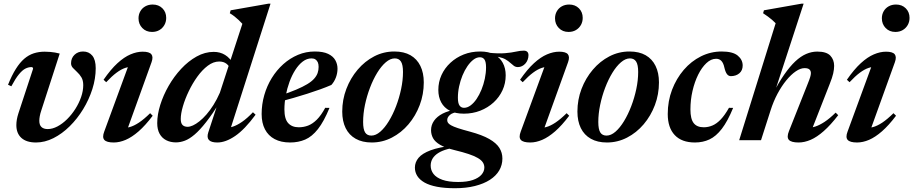

<svg xmlns="http://www.w3.org/2000/svg" viewBox="-20 -742 4833 1016"><path d="M486.5 -381Q486.5 -326.5 468.8 -270.8Q451 -215 420 -164.2Q389 -113.5 348.8 -73.8Q308.5 -34 262.8 -11Q217 12 170.5 12Q120 12 93.2 -12.2Q66.5 -36.5 66.5 -80Q66.5 -108.5 77.5 -142.5L155 -378Q155 -382 153 -384.5Q151 -387 146.5 -387Q130.5 -387 114.5 -379Q98.5 -371 80.5 -349.2Q62.5 -327.5 40 -285.5L22.5 -293.5Q42.5 -343.5 63.8 -377.2Q85 -411 108.2 -431Q131.5 -451 158.5 -459.8Q185.5 -468.5 216.5 -468.5Q232.5 -468.5 245.8 -467.2Q259 -466 271.2 -464Q283.5 -462 296 -458.5L198.5 -157.5Q193 -141 190.5 -127.5Q188 -114 188 -103Q188 -80.5 199.5 -69.8Q211 -59 232.5 -59Q257.5 -59 284 -73Q310.5 -87 335 -111.2Q359.5 -135.5 378.8 -165.8Q398 -196 409.2 -228.5Q420.5 -261 420.5 -291.5Q420.5 -316.5 410.8 -332.8Q401 -349 388 -360.8Q375 -372.5 365.5 -383Q356 -393.5 356 -407Q356 -434.5 374.2 -452Q392.5 -469.5 419.5 -469.5Q450.5 -469.5 468.5 -447.5Q486.5 -425.5 486.5 -381Z M531.5 -45.5 666 -412 687.5 -388.5Q665.5 -390 643.2 -382.8Q621 -375.5 596.5 -357.2Q572 -339 542 -307L528 -320Q566 -375 601.5 -407.5Q637 -440 670.5 -454.2Q704 -468.5 735 -468.5Q770 -468.5 781 -454.8Q792 -441 782 -413L647 -38.5L623 -65.5Q643.5 -63.5 666 -69.5Q688.5 -75.5 715.2 -93.2Q742 -111 774.5 -143L788 -129.5Q749.5 -78.5 713.8 -47.2Q678 -16 645.2 -2Q612.5 12 582 12Q544 12 532 -1.8Q520 -15.5 531.5 -45.5ZM713 -645Q713 -665.5 722.5 -682.2Q732 -699 749 -708.5Q766 -718 788 -718Q819.5 -718 839.5 -698Q859.5 -678 859.5 -647.5Q859.5 -626.5 850 -609.8Q840.5 -593 823.8 -583Q807 -573 784.5 -573Q753 -573 733 -593.8Q713 -614.5 713 -645Z M1201.5 -370Q1194 -392.5 1178.8 -404.5Q1163.5 -416.5 1140 -416.5Q1109 -416.5 1079.5 -394.2Q1050 -372 1024.2 -336.2Q998.5 -300.5 978.8 -259.2Q959 -218 947.8 -179.2Q936.5 -140.5 936.5 -112.5Q936.5 -90 946 -80.5Q955.5 -71 973 -71Q985 -71 1001 -78.2Q1017 -85.5 1035.2 -100Q1053.5 -114.5 1072.5 -136.2Q1091.5 -158 1109.8 -187Q1128 -216 1143.5 -251.5L1262.5 -616Q1253.5 -626 1243.2 -635.8Q1233 -645.5 1221.2 -654.8Q1209.5 -664 1196 -672L1200.5 -687.5L1400 -722.5H1411.5L1192.5 -38L1170.5 -65.5Q1189.5 -64.5 1212 -71.8Q1234.5 -79 1261.2 -97.5Q1288 -116 1318.5 -148L1332.5 -135Q1275 -57 1224.5 -22.5Q1174 12 1130 12Q1097.5 12 1085.5 -1.2Q1073.5 -14.5 1082 -41L1136.5 -207L1147 -206.5Q1104.5 -139 1070.8 -96Q1037 -53 1009.5 -29.8Q982 -6.5 958 2.5Q934 11.5 911 11.5Q882 11.5 859.5 0Q837 -11.5 824.5 -34.2Q812 -57 812 -90.5Q812 -135.5 828 -186.8Q844 -238 872.5 -287.8Q901 -337.5 938.8 -378Q976.5 -418.5 1020.5 -443Q1064.5 -467.5 1111 -467.5Q1145 -467.5 1171.2 -451.2Q1197.5 -435 1218.5 -399Z M1628.5 -433Q1604 -433 1582.2 -416.5Q1560.5 -400 1542.5 -371.8Q1524.5 -343.5 1511.8 -308.5Q1499 -273.5 1492 -235.8Q1485 -198 1485 -163Q1485 -112.5 1505 -90.5Q1525 -68.5 1561 -68.5Q1587 -68.5 1610.5 -77.5Q1634 -86.5 1656.5 -108.8Q1679 -131 1701 -171.5L1723.5 -171Q1694 -99 1662.5 -59Q1631 -19 1595 -3.5Q1559 12 1515 12Q1467 12 1433.2 -6Q1399.5 -24 1382 -57.8Q1364.5 -91.5 1364.5 -138.5Q1364.5 -190 1378.5 -238.8Q1392.5 -287.5 1418.2 -329.2Q1444 -371 1479.2 -402.5Q1514.5 -434 1556.8 -451.8Q1599 -469.5 1646 -469.5Q1690 -469.5 1716.2 -457Q1742.5 -444.5 1754.2 -423.8Q1766 -403 1766 -378.5Q1766 -355 1757.5 -332.2Q1749 -309.5 1733.5 -292.5Q1707 -281 1674.5 -269.2Q1642 -257.5 1606 -246Q1570 -234.5 1532.8 -223.8Q1495.5 -213 1459.5 -203.5L1461.5 -236Q1511.5 -252.5 1547 -267.5Q1582.5 -282.5 1606 -296.8Q1629.5 -311 1642.5 -325.8Q1655.5 -340.5 1660.8 -355.8Q1666 -371 1666 -388Q1666 -402.5 1661.8 -412.2Q1657.5 -422 1649.2 -427.5Q1641 -433 1628.5 -433Z M2066.5 -469.5Q2117.5 -469.5 2152 -449.8Q2186.5 -430 2204.5 -393.2Q2222.5 -356.5 2222.5 -306Q2222.5 -243 2201 -186Q2179.5 -129 2141.5 -84.2Q2103.5 -39.5 2053.5 -13.8Q2003.5 12 1947 12Q1897 12 1862 -7.8Q1827 -27.5 1809 -64.2Q1791 -101 1791 -151.5Q1791 -214.5 1812.8 -271.5Q1834.5 -328.5 1872.5 -373.2Q1910.5 -418 1960.2 -443.8Q2010 -469.5 2066.5 -469.5ZM1945 -24.5Q1968.5 -24.5 1992.2 -45Q2016 -65.5 2037.5 -100.8Q2059 -136 2075.8 -179.8Q2092.5 -223.5 2102.5 -270.5Q2112.5 -317.5 2112.5 -361Q2112.5 -399.5 2101.8 -416.2Q2091 -433 2069 -433Q2045.5 -433 2021.5 -412.5Q1997.5 -392 1976 -356.8Q1954.5 -321.5 1937.8 -277.5Q1921 -233.5 1911.2 -186.8Q1901.5 -140 1901.5 -96.5Q1901.5 -58 1912 -41.2Q1922.5 -24.5 1945 -24.5Z M2720.5 -387Q2708.5 -387 2699.5 -393.5Q2690.5 -400 2680.2 -409.5Q2670 -419 2655.5 -427.5Q2641 -436 2619 -440.5Q2597 -445 2564 -441.5L2560 -463.5Q2617 -457.5 2652.2 -460.5Q2687.5 -463.5 2710.2 -468.8Q2733 -474 2751.5 -474Q2763.5 -474 2770 -468Q2776.5 -462 2776.5 -450Q2776.5 -437.5 2772.2 -426Q2768 -414.5 2760.2 -405.8Q2752.5 -397 2742.2 -392Q2732 -387 2720.5 -387ZM2435.5 -171.5Q2453 -171.5 2470 -184Q2487 -196.5 2501.8 -218.2Q2516.5 -240 2527.8 -267.5Q2539 -295 2545.5 -325.5Q2552 -356 2552 -385.5Q2552 -414.5 2543.8 -426.8Q2535.5 -439 2519.5 -439Q2502 -439 2485.2 -426.2Q2468.5 -413.5 2453.5 -391.8Q2438.5 -370 2427.2 -342.5Q2416 -315 2409.5 -284.8Q2403 -254.5 2403 -225Q2403 -196 2411.5 -183.8Q2420 -171.5 2435.5 -171.5ZM2521 -469.5Q2565.5 -469.5 2595.2 -453.8Q2625 -438 2640.5 -409.5Q2656 -381 2656 -343.5Q2656 -301 2639 -264.2Q2622 -227.5 2591.8 -199.8Q2561.5 -172 2521.2 -156.2Q2481 -140.5 2434.5 -140.5Q2390 -140.5 2360 -156.2Q2330 -172 2314.8 -200.2Q2299.5 -228.5 2299.5 -266Q2299.5 -308 2316.2 -344.8Q2333 -381.5 2363.5 -409.8Q2394 -438 2434 -453.8Q2474 -469.5 2521 -469.5ZM2387.5 254Q2332.5 254 2292.2 246.2Q2252 238.5 2226.2 223.8Q2200.5 209 2188 189Q2175.5 169 2175.5 145Q2175.5 116.5 2194.8 93.2Q2214 70 2258.8 53.2Q2303.5 36.5 2379 28H2418.5L2417.5 37Q2378.5 39 2348.8 47Q2319 55 2299 67.8Q2279 80.5 2269 97.2Q2259 114 2259 134.5Q2259 159 2274 178.5Q2289 198 2321.2 209.5Q2353.5 221 2404.5 221Q2451.5 221 2482 210.5Q2512.5 200 2527.8 182.5Q2543 165 2543 144.5Q2543 129.5 2534.8 117Q2526.5 104.5 2508 93.8Q2489.5 83 2459.5 73Q2429.5 63 2386 52.5Q2336.5 40.5 2309.2 24.5Q2282 8.5 2271.5 -11Q2261 -30.5 2261 -53Q2261 -80.5 2276.8 -103Q2292.5 -125.5 2322.5 -141Q2352.5 -156.5 2395 -162L2409 -150Q2376 -147 2361.2 -134.2Q2346.5 -121.5 2346.5 -106.5Q2346.5 -99 2350.5 -92.5Q2354.5 -86 2366.8 -79Q2379 -72 2403 -64Q2427 -56 2466.5 -45.5Q2531.5 -28 2569 -6.5Q2606.5 15 2622.5 40.5Q2638.5 66 2638.5 97Q2638.5 131 2621.8 159.8Q2605 188.5 2572.5 209.5Q2540 230.5 2493.2 242.2Q2446.5 254 2387.5 254Z M2735.5 -45.5 2870 -412 2891.5 -388.5Q2869.5 -390 2847.2 -382.8Q2825 -375.5 2800.5 -357.2Q2776 -339 2746 -307L2732 -320Q2770 -375 2805.5 -407.5Q2841 -440 2874.5 -454.2Q2908 -468.5 2939 -468.5Q2974 -468.5 2985 -454.8Q2996 -441 2986 -413L2851 -38.5L2827 -65.5Q2847.5 -63.5 2870 -69.5Q2892.5 -75.5 2919.2 -93.2Q2946 -111 2978.5 -143L2992 -129.5Q2953.5 -78.5 2917.8 -47.2Q2882 -16 2849.2 -2Q2816.5 12 2786 12Q2748 12 2736 -1.8Q2724 -15.5 2735.5 -45.5ZM2917 -645Q2917 -665.5 2926.5 -682.2Q2936 -699 2953 -708.5Q2970 -718 2992 -718Q3023.5 -718 3043.5 -698Q3063.5 -678 3063.5 -647.5Q3063.5 -626.5 3054 -609.8Q3044.5 -593 3027.8 -583Q3011 -573 2988.5 -573Q2957 -573 2937 -593.8Q2917 -614.5 2917 -645Z M3311 -469.5Q3362 -469.5 3396.5 -449.8Q3431 -430 3449 -393.2Q3467 -356.5 3467 -306Q3467 -243 3445.5 -186Q3424 -129 3386 -84.2Q3348 -39.5 3298 -13.8Q3248 12 3191.5 12Q3141.5 12 3106.5 -7.8Q3071.5 -27.5 3053.5 -64.2Q3035.5 -101 3035.5 -151.5Q3035.5 -214.5 3057.2 -271.5Q3079 -328.5 3117 -373.2Q3155 -418 3204.8 -443.8Q3254.5 -469.5 3311 -469.5ZM3189.5 -24.5Q3213 -24.5 3236.8 -45Q3260.5 -65.5 3282 -100.8Q3303.5 -136 3320.2 -179.8Q3337 -223.5 3347 -270.5Q3357 -317.5 3357 -361Q3357 -399.5 3346.2 -416.2Q3335.5 -433 3313.5 -433Q3290 -433 3266 -412.5Q3242 -392 3220.5 -356.8Q3199 -321.5 3182.2 -277.5Q3165.5 -233.5 3155.8 -186.8Q3146 -140 3146 -96.5Q3146 -58 3156.5 -41.2Q3167 -24.5 3189.5 -24.5Z M3769.5 -431Q3742.5 -431 3718 -408Q3693.5 -385 3674.5 -346.8Q3655.5 -308.5 3644.5 -260.8Q3633.5 -213 3633.5 -163Q3633.5 -112.5 3650.8 -90.5Q3668 -68.5 3704 -68.5Q3728 -68.5 3750.2 -78Q3772.5 -87.5 3794 -110Q3815.5 -132.5 3837.5 -171.5L3859.5 -171Q3830.5 -100.5 3799.8 -60.5Q3769 -20.5 3734.2 -4.2Q3699.5 12 3657.5 12Q3587.5 12 3550.5 -27.2Q3513.5 -66.5 3513.5 -138.5Q3513.5 -207 3536.2 -266.8Q3559 -326.5 3598.2 -372.2Q3637.5 -418 3689.2 -443.8Q3741 -469.5 3799 -469.5Q3857.5 -469.5 3883.8 -447.8Q3910 -426 3910 -395.5Q3910 -369.5 3892.8 -354.5Q3875.5 -339.5 3848 -339Q3835 -339 3826.8 -350Q3818.5 -361 3813 -385Q3808 -408.5 3797.2 -419.8Q3786.5 -431 3769.5 -431Z M4057.5 -157.5 4007 0H3891.5L4084.5 -619Q4076 -628 4065.8 -636.8Q4055.5 -645.5 4043.8 -654.2Q4032 -663 4018 -672L4022.5 -687.5L4221 -722.5H4232.5L4074 -237.5L4068 -242Q4099.5 -303.5 4129.5 -346.8Q4159.5 -390 4188.2 -417Q4217 -444 4246 -456.5Q4275 -469 4304.5 -469Q4353.5 -469 4373.8 -447.5Q4394 -426 4394 -393.5Q4394 -375.5 4389 -353.2Q4384 -331 4370.5 -297.5L4269 -38.5L4251 -66Q4271 -65 4293.8 -72.2Q4316.5 -79.5 4343.5 -97.2Q4370.5 -115 4402 -146L4415.5 -132.5Q4375.5 -80.5 4339.2 -48.5Q4303 -16.5 4270 -2.2Q4237 12 4206 12Q4166.5 12 4154.2 -2.2Q4142 -16.5 4155 -48.5L4254 -298Q4263.5 -321.5 4267.2 -334Q4271 -346.5 4271 -355Q4271 -367.5 4263.2 -374.5Q4255.5 -381.5 4237.5 -381.5Q4216 -381.5 4191 -364.5Q4166 -347.5 4141 -317Q4116 -286.5 4094.2 -245.8Q4072.5 -205 4057.5 -157.5Z M4465 -45.5 4599.5 -412 4621 -388.5Q4599 -390 4576.8 -382.8Q4554.5 -375.5 4530 -357.2Q4505.5 -339 4475.5 -307L4461.5 -320Q4499.5 -375 4535 -407.5Q4570.5 -440 4604 -454.2Q4637.5 -468.5 4668.5 -468.5Q4703.5 -468.5 4714.5 -454.8Q4725.5 -441 4715.5 -413L4580.5 -38.5L4556.5 -65.5Q4577 -63.5 4599.5 -69.5Q4622 -75.5 4648.8 -93.2Q4675.5 -111 4708 -143L4721.5 -129.5Q4683 -78.5 4647.2 -47.2Q4611.5 -16 4578.8 -2Q4546 12 4515.5 12Q4477.5 12 4465.5 -1.8Q4453.5 -15.5 4465 -45.5ZM4646.5 -645Q4646.5 -665.5 4656 -682.2Q4665.5 -699 4682.5 -708.5Q4699.5 -718 4721.5 -718Q4753 -718 4773 -698Q4793 -678 4793 -647.5Q4793 -626.5 4783.5 -609.8Q4774 -593 4757.2 -583Q4740.5 -573 4718 -573Q4686.5 -573 4666.5 -593.8Q4646.5 -614.5 4646.5 -645Z"/></svg>

Font: Newsreader 36pt SemiBold
Style: Italic
Weight: 600
Italic angle: -17°
Designer: Hugues Gentile
Foundry: Production Type
Version: Version 1.003